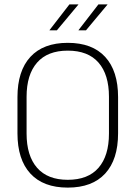

<svg xmlns="http://www.w3.org/2000/svg" viewBox="-20 -844 617 874"><path d="M288.5 10Q177 10 118.2 -54Q59.5 -118 59.5 -237V-402Q59.5 -521 118.2 -585Q177 -649 288.5 -649Q400 -649 458.8 -585Q517.5 -521 517.5 -402V-237Q517.5 -118 458.8 -54Q400 10 288.5 10ZM288.5 -25.5Q381 -25.5 428.5 -80.2Q476 -135 476 -236V-403.5Q476 -504.5 428.5 -559Q381 -613.5 288.5 -613.5Q196.5 -613.5 148.8 -559Q101 -504.5 101 -403.5V-236Q101 -135 148.8 -80.2Q196.5 -25.5 288.5 -25.5ZM428 -824H469.5V-823.5L371.5 -706H337.5V-707ZM296 -824H337V-823.5L239 -706H205.5V-707Z"/></svg>

Font: Anek Latin Medium ExtraLight
Style: Regular
Weight: 250
Version: Version 1.003